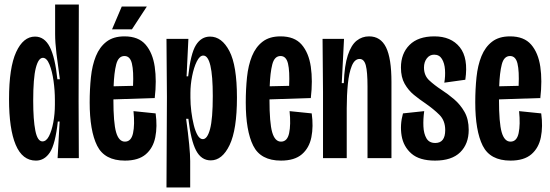

<svg xmlns="http://www.w3.org/2000/svg" viewBox="-20 -700 2437 850"><path d="M139 11Q79 11 49.5 -59Q20 -129 20 -261Q20 -401 51.5 -469.5Q83 -538 135 -538Q177 -538 200.5 -492Q224 -446 234 -349H245Q236 -412 230 -462.5Q224 -513 224 -549V-680H329L328 -251L329 0H235L244 -162H236Q225 -62 201 -25.5Q177 11 139 11ZM168 -74Q185 -74 197 -97.5Q209 -121 216 -158.5Q223 -196 223 -237V-258Q223 -299 217 -342Q211 -385 199 -414.5Q187 -444 170 -444Q150 -444 138.5 -399Q127 -354 127 -254Q127 -169 136.5 -121.5Q146 -74 168 -74Z M533 11Q443 11 410 -55Q377 -121 377 -247Q377 -305 382.5 -358Q388 -411 404.5 -451.5Q421 -492 451.5 -515.5Q482 -539 531 -539Q593 -539 624.5 -502.5Q656 -466 665 -404.5Q674 -343 665 -266L482 -260Q482 -156 494 -114.5Q506 -73 533 -73Q561 -73 569 -110.5Q577 -148 571 -208L669 -198Q677 -140 667.5 -92.5Q658 -45 625.5 -17Q593 11 533 11ZM531 -452Q504 -452 494.5 -415Q485 -378 483 -318L569 -320Q572 -385 564 -418.5Q556 -452 531 -452ZM564 -570H476L519 -671H630Z M717 130 719 -271 717 -528H814L806 -362H813Q824 -463 847.5 -500.5Q871 -538 910 -538Q962 -538 995.5 -474Q1029 -410 1029 -268Q1029 -126 996.5 -58Q964 10 913 10Q871 10 848 -34Q825 -78 814 -174H804Q822 -42 822 13V130ZM878 -84Q898 -84 910 -129Q922 -174 922 -275Q922 -454 880 -454Q864 -454 851 -427.5Q838 -401 830.5 -362.5Q823 -324 823 -289V-267Q823 -238 827 -206Q831 -174 838 -146Q845 -118 855 -101Q865 -84 878 -84Z M1224 11Q1134 11 1101 -55Q1068 -121 1068 -247Q1068 -305 1073.5 -358Q1079 -411 1095.5 -451.5Q1112 -492 1142.5 -515.5Q1173 -539 1222 -539Q1284 -539 1315.5 -502.5Q1347 -466 1356 -404.5Q1365 -343 1356 -266L1173 -260Q1173 -156 1185 -114.5Q1197 -73 1224 -73Q1252 -73 1260 -110.5Q1268 -148 1262 -208L1360 -198Q1368 -140 1358.5 -92.5Q1349 -45 1316.5 -17Q1284 11 1224 11ZM1222 -452Q1195 -452 1185.5 -415Q1176 -378 1174 -318L1260 -320Q1263 -385 1255 -418.5Q1247 -452 1222 -452Z M1410 0V-292L1408 -528H1503L1493 -332H1502Q1505 -411 1520 -456Q1535 -501 1559 -520Q1583 -539 1614 -539Q1665 -539 1689 -490.5Q1713 -442 1713 -337V0H1607V-317Q1607 -382 1599.5 -410.5Q1592 -439 1572 -439Q1550 -439 1537.5 -408.5Q1525 -378 1520 -328Q1515 -278 1515 -221V0Z M1906 11Q1837 11 1801.5 -20Q1766 -51 1758 -99Q1750 -147 1764 -198L1858 -208Q1853 -172 1854.5 -140Q1856 -108 1868 -87.5Q1880 -67 1907 -67Q1951 -67 1951 -124Q1951 -166 1925.5 -191.5Q1900 -217 1861 -244Q1837 -260 1812.5 -280Q1788 -300 1771.5 -329Q1755 -358 1755 -401Q1755 -463 1793 -501Q1831 -539 1903 -539Q1977 -539 2015.5 -491Q2054 -443 2040 -347L1947 -334Q1952 -363 1950 -391.5Q1948 -420 1936.5 -439Q1925 -458 1902 -458Q1882 -458 1869.5 -441.5Q1857 -425 1857 -401Q1857 -366 1880 -344.5Q1903 -323 1935 -302Q1963 -284 1990.5 -260.5Q2018 -237 2036.5 -204.5Q2055 -172 2055 -125Q2055 -63 2017.5 -26Q1980 11 1906 11Z M2240 11Q2150 11 2117 -55Q2084 -121 2084 -247Q2084 -305 2089.5 -358Q2095 -411 2111.5 -451.5Q2128 -492 2158.5 -515.5Q2189 -539 2238 -539Q2300 -539 2331.5 -502.5Q2363 -466 2372 -404.5Q2381 -343 2372 -266L2189 -260Q2189 -156 2201 -114.5Q2213 -73 2240 -73Q2268 -73 2276 -110.5Q2284 -148 2278 -208L2376 -198Q2384 -140 2374.5 -92.5Q2365 -45 2332.5 -17Q2300 11 2240 11ZM2238 -452Q2211 -452 2201.5 -415Q2192 -378 2190 -318L2276 -320Q2279 -385 2271 -418.5Q2263 -452 2238 -452Z"/></svg>

Font: Bricolage Grotesque 96pt Condensed Medium
Style: Regular
Weight: 500
Width: 3
Designer: Mathieu Triay
Foundry: Atelier Triay
Version: Version 1.001; ttfautohint (v1.8.4.7-5d5b);gftools[0.9.33.de